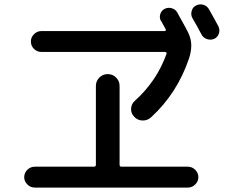

<svg xmlns="http://www.w3.org/2000/svg" viewBox="-20 -846 1040 871"><path d="M870.1 -821.3Q885.7 -829.1 902.8 -824.2Q919.9 -819.3 928.7 -802.7Q957 -752.9 970.7 -726.6Q978.5 -710.9 973.1 -694.3Q967.8 -677.7 952.1 -669.9Q936.5 -663.1 919.4 -668.5Q902.3 -673.8 893.6 -690.4Q880.9 -715.8 852.5 -764.6Q844.7 -779.3 849.6 -796.9Q854.5 -814.5 870.1 -821.3ZM137.7 4.9Q118.2 4.9 104 -9.3Q89.8 -23.4 89.8 -42Q89.8 -61.5 104 -75.7Q118.2 -89.8 137.7 -89.8H406.2Q415 -89.8 415 -98.6V-456.1Q415 -478.5 430.7 -494.1Q446.3 -509.8 468.8 -509.8Q491.2 -509.8 506.8 -494.1Q522.5 -478.5 522.5 -456.1V-98.6Q522.5 -89.8 531.2 -89.8H832Q851.6 -89.8 865.7 -75.7Q879.9 -61.5 879.9 -42Q879.9 -23.4 865.7 -9.3Q851.6 4.9 832 4.9ZM591.8 -388.7Q691.4 -478.5 735.4 -601.6Q737.3 -609.4 728.5 -610.4H168Q148.4 -610.4 134.3 -624Q120.1 -637.7 120.1 -658.2Q120.1 -676.8 134.3 -690.9Q148.4 -705.1 168 -705.1H726.6Q729.5 -705.1 731.4 -707.5Q733.4 -710 732.4 -711.9L710.9 -751H710Q702.1 -765.6 707 -781.7Q711.9 -797.9 726.6 -805.7Q742.2 -813.5 759.3 -808.6Q776.4 -803.7 784.2 -789.1Q819.3 -725.6 825.2 -714.8Q825.2 -713.9 826.2 -711.9Q828.1 -710 830.1 -705.1Q832 -700.2 834 -697.3Q847.7 -668.9 847.7 -639.6Q847.7 -613.3 837.9 -582Q784.2 -422.9 666 -314.5Q649.4 -298.8 626.5 -299.3Q603.5 -299.8 587.9 -317.4Q573.2 -333 574.7 -354Q576.2 -375 591.8 -388.7Z"/></svg>

Font: Rounded Mgen+ 1m medium
Style: Regular
Weight: 500
Designer: [Source Han Sans]
Ryoko NISHIZUKA  (kana & ideographs); Paul D. Hunt (Latin, Greek & Cyrillic); Wenlong ZHANG  (bopomofo
Version: Version 1.059.20150602